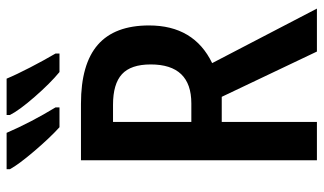

<svg xmlns="http://www.w3.org/2000/svg" viewBox="-219 -760 979 581"><g transform="rotate(-90 270.5 -469.5)"><path d="M484 -508Q484 -372 370 -317L535 0H405L268 -288H192V0H76V-714H247Q367 -714 425.5 -663Q484 -612 484 -508ZM192 -617V-380H248Q366 -380 366 -503Q366 -563 336.5 -590Q307 -617 244 -617ZM236 -791V-779H176Q144 -808 103.5 -855.5Q63 -903 49 -929V-939H159Q191 -865 236 -791ZM399 -791V-779H343Q309 -807 268 -854Q227 -901 213 -929V-939H323Q335 -910 357 -867.5Q379 -825 399 -791Z"/></g></svg>

Font: Noto Sans Display Medium Narrow
Style: Regular
Weight: 500
Width: 4
Designer: Monotype Design team
Foundry: Monotype Imaging Inc.
Version: Version 1.000